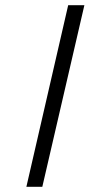

<svg xmlns="http://www.w3.org/2000/svg" viewBox="-20 -715 343 735"><path d="M81 0H142L303 -695H241Z"/></svg>

Font: Titillium Web
Style: Light Italic
Weight: 300
Italic angle: -13°
Version: Version 1.001;PS 57.000;hotconv 1.0.70;makeotf.lib2.5.55311